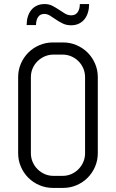

<svg xmlns="http://www.w3.org/2000/svg" viewBox="-20 -920 574 950"><path d="M463.9 -162.1Q463.9 -126.5 450.4 -95.2Q437 -64 413.6 -40.5Q390.1 -17.1 358.9 -3.7Q327.6 9.8 292 9.8H242.2Q206.5 9.8 175 -3.7Q143.6 -17.1 120.1 -40.5Q96.7 -64 83.3 -95.2Q69.8 -126.5 69.8 -162.1V-538.1Q69.8 -573.7 83.3 -605Q96.7 -636.2 120.1 -659.7Q143.6 -683.1 175 -696.5Q206.5 -710 242.2 -710H292Q327.6 -710 358.9 -696.5Q390.1 -683.1 413.6 -659.7Q437 -636.2 450.4 -605Q463.9 -573.7 463.9 -538.1V-162.1ZM400.9 -538.1Q400.9 -561.5 392.1 -581.8Q383.3 -602.1 368.2 -617.2Q353 -632.3 332.8 -641.1Q312.5 -649.9 289.1 -649.9H245.1Q221.7 -649.9 201.4 -641.1Q181.2 -632.3 165.8 -617.2Q150.4 -602.1 141.6 -581.8Q132.8 -561.5 132.8 -538.1V-162.1Q132.8 -138.7 141.6 -118.4Q150.4 -98.1 165.8 -82.8Q181.2 -67.4 201.4 -58.6Q221.7 -49.8 245.1 -49.8H289.1Q312.5 -49.8 332.8 -58.6Q353 -67.4 368.2 -82.8Q383.3 -98.1 392.1 -118.4Q400.9 -138.7 400.9 -162.1ZM333 -844.2Q353.5 -844.2 364.3 -859.6Q375 -875 375 -899.9H420.9Q420.9 -877.9 415.3 -858.9Q409.7 -839.8 398.7 -825.7Q387.7 -811.5 370.8 -803.2Q354 -794.9 332 -794.9Q308.6 -794.9 290.5 -803.7Q272.5 -812.5 257.1 -823Q241.7 -833.5 227.8 -842.3Q213.9 -851.1 199.2 -851.1Q178.7 -851.1 168.5 -835.7Q158.2 -820.3 158.2 -795.9H111.8Q111.8 -817.9 117.4 -836.7Q123 -855.5 134 -869.6Q145 -883.8 161.9 -891.8Q178.7 -899.9 201.2 -899.9Q222.7 -899.9 239.5 -891.1Q256.3 -882.3 271.5 -872.1Q286.6 -861.8 301.3 -853Q315.9 -844.2 333 -844.2Z"/></svg>

Font: Abel
Style: Regular
Weight: 400
Designer: Matthew Desmond
Foundry: Matthew Desmond
Version: Version 1.002